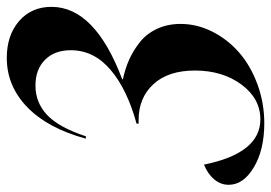

<svg xmlns="http://www.w3.org/2000/svg" viewBox="-160 -630 776 549"><g transform="rotate(-90 227.5 -356.0)"><path d="M-26.9 -89.8Q-26.9 -112.3 -11.5 -130.9Q3.9 -149.4 30.8 -160.2Q63.5 1 160.2 1Q219.7 1 259.8 -53.2Q299.8 -107.4 299.8 -186Q299.8 -262.7 260.7 -304.9Q221.7 -347.2 158.2 -347.2H147.9V-353Q246.1 -379.9 302 -427.5Q357.9 -475.1 357.9 -541Q357.9 -587.4 330.6 -614.7Q303.2 -642.1 256.8 -642.1Q208 -642.1 172.6 -608.6Q137.2 -575.2 111.8 -498H105Q134.8 -607.4 195.3 -665.8Q255.9 -724.1 335.9 -724.1Q400.4 -724.1 441.2 -689Q481.9 -653.8 481.9 -596.2Q481.9 -472.2 274.9 -394V-392.1Q305.2 -385.7 331.3 -374Q357.4 -362.3 381.3 -343.3Q405.3 -324.2 419.2 -294.2Q433.1 -264.2 433.1 -227.1Q433.1 -180.2 410.9 -136.2Q388.7 -92.3 351.1 -59.6Q313.5 -26.9 260.3 -7.3Q207 12.2 148.9 12.2Q73.2 12.2 23.2 -17.6Q-26.9 -47.4 -26.9 -89.8Z"/></g></svg>

Font: Nyght Serif Medium Italic
Style: Regular
Weight: 500
Italic angle: -16°
Designer: Maksym Kobuzan
Version: Version 0.410;Glyphs 3.1.2 (3151)